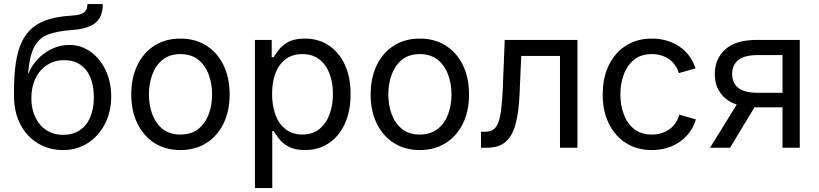

<svg xmlns="http://www.w3.org/2000/svg" viewBox="-20 -748 4146 972"><path d="M299.3 11.7Q229 11.7 172.9 -21.7Q116.7 -55.2 83.7 -117.2Q50.8 -179.2 50.8 -264.6V-283.2Q50.8 -367.7 60.3 -430.4Q69.8 -493.2 90.8 -536.9Q111.8 -580.6 145.8 -608.4Q179.7 -636.2 228.3 -650.6Q276.9 -665 341.8 -668.9Q375 -670.9 392.3 -678Q409.7 -685.1 416 -697.3Q422.4 -709.5 422.4 -727.5H500.5Q500.5 -687 485.4 -658.9Q470.2 -630.9 435.5 -615.5Q400.9 -600.1 341.8 -595.7Q268.1 -590.8 222.2 -572.8Q176.3 -554.7 152.8 -509.3Q129.4 -463.9 122.1 -376.5H124.5Q139.2 -414.6 169.7 -447.3Q200.2 -480 241.9 -500.2Q283.7 -520.5 331.5 -520.5Q390.6 -520.5 438.5 -486.1Q486.3 -451.7 514.6 -392.8Q543 -334 543 -259.8Q543 -182.6 511.5 -121.1Q480 -59.6 424.8 -23.9Q369.6 11.7 299.3 11.7ZM300.3 -65.4Q348.6 -65.4 383.3 -88.4Q418 -111.3 436.5 -153.8Q455.1 -196.3 455.1 -255.4Q455.1 -314 437.5 -356Q419.9 -397.9 386.2 -420.7Q352.5 -443.4 304.7 -443.4Q255.9 -443.4 218.3 -418.9Q180.7 -394.5 159.7 -351.1Q138.7 -307.6 138.7 -251Q138.7 -197.8 158.2 -155.8Q177.7 -113.8 213.9 -89.6Q250 -65.4 300.3 -65.4Z M893.1 11.7Q818.8 11.7 762.9 -23.4Q707 -58.6 675.8 -122.1Q644.5 -185.5 644.5 -269.5Q644.5 -355 675.8 -418.7Q707 -482.4 762.9 -517.6Q818.8 -552.7 893.1 -552.7Q967.8 -552.7 1023.9 -517.6Q1080.1 -482.4 1111.3 -418.7Q1142.6 -355 1142.6 -269.5Q1142.6 -185.5 1111.3 -122.1Q1080.1 -58.6 1023.9 -23.4Q967.8 11.7 893.1 11.7ZM893.1 -66.9Q948.2 -66.9 983.9 -95.2Q1019.5 -123.5 1036.6 -169.7Q1053.7 -215.8 1053.7 -269.5Q1053.7 -323.7 1036.6 -370.4Q1019.5 -417 983.9 -445.6Q948.2 -474.1 893.1 -474.1Q838.4 -474.1 803.2 -445.6Q768.1 -417 751 -370.6Q733.9 -324.2 733.9 -269.5Q733.9 -215.8 751 -169.7Q768.1 -123.5 803.2 -95.2Q838.4 -66.9 893.1 -66.9Z M1270.5 204.1V-545.9H1355.5V-458.5H1365.2Q1374.5 -473.1 1391.1 -495.4Q1407.7 -517.6 1439 -535.2Q1470.2 -552.7 1523.4 -552.7Q1591.8 -552.7 1643.8 -518.6Q1695.8 -484.4 1725.3 -421.1Q1754.9 -357.9 1754.9 -271.5Q1754.9 -184.6 1725.6 -121.1Q1696.3 -57.6 1644.3 -22.9Q1592.3 11.7 1523.9 11.7Q1472.2 11.7 1440.4 -6.1Q1408.7 -23.9 1391.6 -46.6Q1374.5 -69.3 1365.2 -84.5H1358.4V204.1ZM1510.7 -66.9Q1562 -66.9 1596.4 -94.5Q1630.9 -122.1 1648.2 -168.7Q1665.5 -215.3 1665.5 -272.5Q1665.5 -329.1 1648.4 -374.8Q1631.3 -420.4 1596.9 -447.3Q1562.5 -474.1 1510.7 -474.1Q1460.4 -474.1 1426.3 -448.7Q1392.1 -423.3 1374.8 -378.2Q1357.4 -333 1357.4 -272.5Q1357.4 -211.9 1375 -165.5Q1392.6 -119.1 1427 -93Q1461.4 -66.9 1510.7 -66.9Z M2105 11.7Q2030.8 11.7 1974.9 -23.4Q1918.9 -58.6 1887.7 -122.1Q1856.4 -185.5 1856.4 -269.5Q1856.4 -355 1887.7 -418.7Q1918.9 -482.4 1974.9 -517.6Q2030.8 -552.7 2105 -552.7Q2179.7 -552.7 2235.8 -517.6Q2292 -482.4 2323.2 -418.7Q2354.5 -355 2354.5 -269.5Q2354.5 -185.5 2323.2 -122.1Q2292 -58.6 2235.8 -23.4Q2179.7 11.7 2105 11.7ZM2105 -66.9Q2160.2 -66.9 2195.8 -95.2Q2231.4 -123.5 2248.5 -169.7Q2265.6 -215.8 2265.6 -269.5Q2265.6 -323.7 2248.5 -370.4Q2231.4 -417 2195.8 -445.6Q2160.2 -474.1 2105 -474.1Q2050.3 -474.1 2015.1 -445.6Q1980 -417 1962.9 -370.6Q1945.8 -324.2 1945.8 -269.5Q1945.8 -215.8 1962.9 -169.7Q1980 -123.5 2015.1 -95.2Q2050.3 -66.9 2105 -66.9Z M2415 0V-81.1H2434.6Q2458.5 -81.1 2474.6 -90.3Q2490.7 -99.6 2501 -123.5Q2511.2 -147.5 2516.8 -190.9Q2522.5 -234.4 2525.4 -302.7L2535.2 -545.9H2903.3V0H2814.9V-464.8H2618.7L2610.4 -272.5Q2606.4 -182.1 2590.6 -121.3Q2574.7 -60.5 2540 -30.3Q2505.4 0 2444.8 0Z M3279.8 11.7Q3205.6 11.7 3149.7 -23.4Q3093.8 -58.6 3062.5 -122.1Q3031.2 -185.5 3031.2 -269.5Q3031.2 -355 3062.5 -418.7Q3093.8 -482.4 3149.7 -517.6Q3205.6 -552.7 3279.8 -552.7Q3319.3 -552.7 3354.5 -542.5Q3389.6 -532.2 3418.7 -512.9Q3447.8 -493.7 3468.8 -465.6Q3489.7 -437.5 3501 -401.9L3416.5 -377.9Q3410.6 -398.9 3398.4 -416.5Q3386.2 -434.1 3368.9 -447Q3351.6 -460 3329.1 -467Q3306.6 -474.1 3279.8 -474.1Q3225.1 -474.1 3189.9 -445.6Q3154.8 -417 3137.7 -370.6Q3120.6 -324.2 3120.6 -269.5Q3120.6 -215.8 3137.7 -169.7Q3154.8 -123.5 3189.9 -95.2Q3225.1 -66.9 3279.8 -66.9Q3307.1 -66.9 3330.1 -74.2Q3353 -81.5 3370.8 -95Q3388.7 -108.4 3400.9 -127Q3413.1 -145.5 3418.9 -167.5L3502.9 -143.6Q3492.2 -106.9 3470.9 -78.4Q3449.7 -49.8 3420.4 -29.5Q3391.1 -9.3 3355.5 1.2Q3319.8 11.7 3279.8 11.7Z M4028.8 0H3941.4V-469.2H3818.4Q3748 -469.2 3717.3 -443.8Q3686.5 -418.5 3686.5 -373Q3686.5 -328.1 3717.3 -303.2Q3748 -278.3 3817.4 -278.3H3979V-204.6H3811.5Q3703.6 -204.6 3651.1 -251Q3598.6 -297.4 3598.6 -373Q3598.6 -449.2 3651.1 -497.6Q3703.6 -545.9 3811.5 -545.9H4028.8ZM3675.8 0H3574.7L3727.1 -247.1H3825.2Z"/></svg>

Font: Inter Variable
Style: Regular
Weight: 400
Designer: Rasmus Andersson
Foundry: rsms
Version: Version 4.001;git-9221beed3